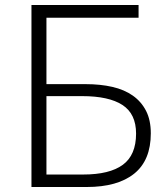

<svg xmlns="http://www.w3.org/2000/svg" viewBox="-20 -749 672 769"><path d="M106 0V-729H535V-678H166V-412H323Q382 -412 430 -401Q478 -390 512 -366Q546 -342 565 -305Q584 -268 584 -215Q584 -107 517.5 -53.5Q451 0 327 0ZM166 -364V-50H313Q419 -50 472 -89Q525 -128 525 -214Q525 -293 470.5 -328.5Q416 -364 309 -364Z"/></svg>

Font: Kinto Sans Light
Style: Regular
Weight: 300
Designer: Authors: Ryoko NISHIZUKA  (kana & ideographs); Paul D. Hunt (Latin, Greek & Cyrillic); Wenlong ZHANG  (bopomofo); Sandol
Foundry: Adobe Systems Incorporated, ookami Inc.
Version: Version 0.001